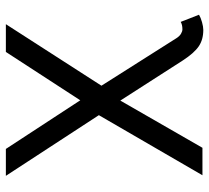

<svg xmlns="http://www.w3.org/2000/svg" viewBox="-50 -676 730 671"><g transform="rotate(-90 315.5 -341.0)"><path d="M439 -68 299 -286 134 1H38L248 -361L36 -686H130L300 -426L469 -686H566L351 -352L517 -90Q524 -79 532.5 -74Q541 -69 548 -69Q564 -69 574 -75L599 -11Q589 -5 573 -0.5Q557 4 546 4Q512 4 488.5 -12Q465 -28 439 -68Z"/></g></svg>

Font: Bellota Text
Style: Bold
Weight: 700
Designer: Kemie Guaida
Foundry: Kemie Guaida
Version: Version 4.001